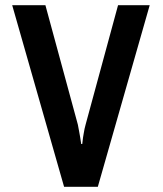

<svg xmlns="http://www.w3.org/2000/svg" viewBox="-20 -720 630 740"><path d="M227 0 27 -700H155L280 -240Q282 -231 285 -213.5Q288 -196 289 -191L293 -165H297L300 -190Q301 -195 302.5 -205Q304 -215 306 -224Q308 -233 310 -240L435 -700H557L357 0Z"/></svg>

Font: Scada
Style: Bold
Weight: 700
Designer: Jovanny Lemonad
Foundry: Jovanny Lemonad
Version: Version 4.100;PS 004.100;hotconv 1.0.88;makeotf.lib2.5.64775